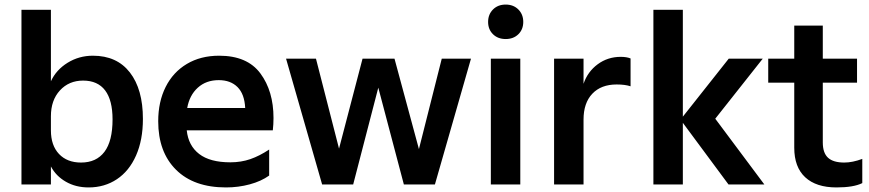

<svg xmlns="http://www.w3.org/2000/svg" viewBox="-20 -808 3808 841"><path d="M203 -79V0H74V-765H203V-452Q226 -502 276 -533Q326 -564 387 -564Q492 -564 549 -490.5Q606 -417 606 -287Q606 -195 576 -127Q546 -59 492 -23Q438 13 368 13Q312 13 268.5 -12Q225 -37 203 -79ZM335 -96Q402 -96 437.5 -143Q473 -190 473 -285Q473 -369 440.5 -412Q408 -455 344 -455Q282 -455 242.5 -412Q203 -369 203 -299V-237Q203 -171 238.5 -133.5Q274 -96 335 -96Z M673 -277Q673 -362 705.5 -427Q738 -492 798.5 -528Q859 -564 940 -564Q1063 -564 1120.5 -486.5Q1178 -409 1178 -291Q1178 -264 1175 -237H798Q805 -170 852.5 -133.5Q900 -97 989 -97Q1036 -97 1076.5 -111Q1117 -125 1159 -153V-39Q1124 -14 1074 -0.5Q1024 13 970 13Q829 13 751 -64.5Q673 -142 673 -277ZM1054 -335Q1051 -396 1020.5 -426.5Q990 -457 938 -457Q883 -457 846.5 -424Q810 -391 800 -335Z M1233 -551H1364L1465 -157L1568 -551H1708L1815 -155L1915 -551H2043L1885 0H1749L1637 -424L1527 0H1391Z M2130 -551H2259V0H2130ZM2118 -712Q2118 -745 2139.5 -766.5Q2161 -788 2195 -788Q2229 -788 2250.5 -766.5Q2272 -745 2272 -712Q2272 -679 2250.5 -658Q2229 -637 2195 -637Q2161 -637 2139.5 -658Q2118 -679 2118 -712Z M2407 -551H2536V-441Q2554 -494 2598 -526.5Q2642 -559 2699 -559Q2725 -559 2742 -552V-430Q2718 -438 2681 -438Q2613 -438 2574.5 -397.5Q2536 -357 2536 -284V0H2407Z M2971 -270V0H2842V-765H2971V-297L3172 -551H3321L3113 -288L3328 0H3171Z M3459 -161V-446H3345V-551H3459V-696H3584V-551H3734V-446H3584V-184Q3584 -138 3607 -117Q3630 -96 3678 -96Q3714 -96 3757 -112V-6Q3719 13 3644 13Q3555 13 3507 -31.5Q3459 -76 3459 -161Z"/></svg>

Font: Application Semibold
Style: Regular
Weight: 600
Designer: Wei Huang
Foundry: Wei Huang
Version: Version 0.012